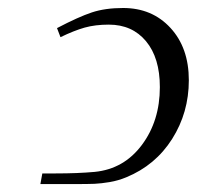

<svg xmlns="http://www.w3.org/2000/svg" viewBox="-20 -465 497 485"><path d="M82 0 86.9 -26.9H121.1Q176.3 -26.9 219.2 -30.8Q293 -38.1 338.4 -98.9Q383.8 -159.7 383.8 -245.1Q383.8 -318.8 348.9 -360.8Q314 -402.8 254.9 -402.8Q220.7 -402.8 193.8 -395.3Q167 -387.7 132.8 -371.1L124 -394Q178.2 -422.4 211.9 -433.6Q245.6 -444.8 291 -444.8Q364.3 -444.8 410.6 -394.5Q457 -344.2 457 -262.2Q457 -180.7 414.8 -114Q372.6 -47.4 298.8 -17.1Q278.8 -8.8 257.3 -5.1Q235.8 -1.5 219 -0.7Q202.1 0 165 0Z"/></svg>

Font: Dehuti
Style: Italic
Weight: 400
Version: Version 1.2